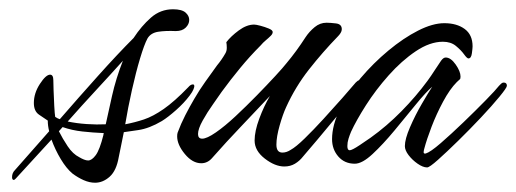

<svg xmlns="http://www.w3.org/2000/svg" viewBox="-20 -352 1113 414"><path d="M185 42Q173 42 160.5 36.5Q148 31 136 22Q123 11 111 -9Q99 -29 91 -51L14 33Q11 36 10 36Q6 36 6 30Q6 21 12 15L86 -69Q83 -81 83 -92Q76 -97 64.5 -104.5Q53 -112 53 -130Q53 -151 66 -171Q79 -191 88 -191Q95 -191 95 -179Q95 -175 95.5 -158Q96 -141 97 -123.5Q98 -106 99 -100Q105 -96 109 -95Q148 -140 191 -188Q234 -236 268 -270Q285 -296 305.5 -314Q326 -332 353 -332Q372 -332 380 -325Q388 -318 388 -309Q388 -300 380.5 -292.5Q373 -285 359 -285Q337 -286 321 -283.5Q305 -281 298 -269Q291 -256 282 -226Q273 -196 264.5 -158Q256 -120 250 -84Q271 -88 290.5 -94.5Q310 -101 333 -117Q356 -133 386 -164Q391 -170 396 -170Q399 -170 399 -166Q399 -164 397 -159Q395 -154 389 -146Q377 -130 359.5 -114.5Q342 -99 329 -91Q302 -75 278 -71.5Q254 -68 247 -67Q243 -46 240 -32.5Q237 -19 236 -13Q231 16 216.5 29Q202 42 185 42ZM208 -84Q213 -107 221.5 -145Q230 -183 245 -221Q219 -192 187.5 -158Q156 -124 126 -90Q145 -86 167 -84.5Q189 -83 208 -84ZM170 -6Q178 -6 186.5 -17.5Q195 -29 203 -61Q203 -64 204 -65Q180 -66 157.5 -68.5Q135 -71 115 -78L107 -69Q115 -53 126 -36.5Q137 -20 151 -13Q156 -10 161 -8Q166 -6 170 -6Z M593 7Q573 7 551 -10Q529 -27 529 -49Q529 -69 539 -96Q549 -123 562 -145Q531 -112 499.5 -79Q468 -46 438 -12Q428 0 414 0Q395 0 378.5 -20Q362 -40 362 -58Q362 -63 363 -66Q370 -85 379.5 -103.5Q389 -122 399 -139Q410 -158 422.5 -175.5Q435 -193 448 -211Q453 -217 457.5 -223.5Q462 -230 466 -237Q469 -242 469 -249Q469 -256 468 -261Q478 -274 495 -286.5Q512 -299 528 -299Q532 -299 541.5 -296.5Q551 -294 559.5 -290.5Q568 -287 568 -283Q568 -279 564 -275Q559 -270 553 -265Q547 -260 542 -254Q519 -231 498 -205.5Q477 -180 458 -154Q452 -145 439.5 -127.5Q427 -110 417 -92Q407 -74 407 -63Q407 -53 416 -53Q426 -53 445.5 -66.5Q465 -80 488 -101.5Q511 -123 533.5 -146Q556 -169 573.5 -188Q591 -207 598 -216Q619 -241 639 -272Q647 -284 658.5 -293.5Q670 -303 684 -303Q692 -303 704.5 -301.5Q717 -300 717 -289Q717 -285 714.5 -281Q712 -277 709 -274Q676 -240 646.5 -202.5Q617 -165 597 -121Q590 -106 583 -81.5Q576 -57 576 -40Q576 -23 589 -23Q598 -23 607 -29Q618 -35 637 -53.5Q656 -72 677.5 -95.5Q699 -119 718 -140.5Q737 -162 747 -174Q749 -176 751 -177.5Q753 -179 755 -179Q762 -179 762 -171Q762 -167 760 -165Q758 -163 756 -160Q725 -124 694.5 -87Q664 -50 633 -14Q626 -5 616 1Q606 7 593 7Z M901 9Q892 9 880.5 1Q869 -7 861 -17.5Q853 -28 853 -37Q853 -52 864 -77.5Q875 -103 889.5 -128Q904 -153 912 -165Q898 -153 876.5 -126.5Q855 -100 830.5 -70.5Q806 -41 783.5 -20Q761 1 745 1Q723 1 709.5 -14.5Q696 -30 696 -52Q696 -82 713 -116.5Q730 -151 757.5 -183.5Q785 -216 817.5 -243Q850 -270 881.5 -286Q913 -302 938 -302Q965 -302 982 -289.5Q999 -277 999 -252Q999 -248 997.5 -237Q996 -226 990 -226Q987 -226 980.5 -235Q974 -244 963 -253Q952 -262 935 -262Q907 -262 876.5 -241.5Q846 -221 818 -189.5Q790 -158 769 -125Q748 -92 737 -68Q734 -61 731.5 -53Q729 -45 729 -37Q729 -28 734 -28Q739 -28 755.5 -39Q772 -50 779 -55Q814 -80 845.5 -112Q877 -144 902 -178Q910 -189 917 -200Q924 -211 931 -221Q936 -228 941 -228Q952 -228 962.5 -213Q973 -198 973 -187Q973 -182 971.5 -181Q970 -180 965 -175Q950 -160 935.5 -133Q921 -106 910.5 -78.5Q900 -51 895 -32Q894 -29 893.5 -24.5Q893 -20 898 -21Q908 -24 930.5 -43.5Q953 -63 979.5 -88.5Q1006 -114 1027.5 -136Q1049 -158 1056 -167Q1058 -169 1060.5 -171.5Q1063 -174 1066 -174Q1073 -174 1073 -167Q1073 -163 1057 -143.5Q1041 -124 1017 -98.5Q993 -73 968 -48.5Q943 -24 924.5 -7.5Q906 9 901 9Z"/></svg>

Font: Hurricane
Style: Regular
Weight: 400
Designer: Robert E. Leuschke
Foundry: Robert E. Leuschke
Version: Version 1.010; ttfautohint (v1.8.3)